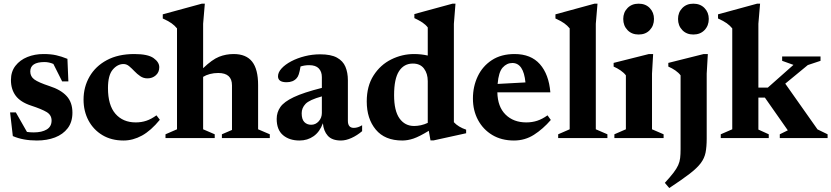

<svg xmlns="http://www.w3.org/2000/svg" viewBox="-20 -732 4408 1018"><path d="M210.5 -445.5Q249.5 -445.5 277.5 -439.2Q305.5 -433 337.5 -420L342.5 -300.5H309.5L263 -393Q239.5 -403 216 -403Q140.5 -403 140.5 -353Q140.5 -326.5 162 -310.8Q183.5 -295 242.5 -275.5Q302 -256.5 333 -223Q364 -189.5 364 -134.5Q364 -85 339 -52.2Q314 -19.5 271.5 -3.2Q229 13 175.5 13Q102 13 48 -10.5L33.5 -136H64L123 -32.5Q140 -30 159 -30Q202 -30 227.8 -45.5Q253.5 -61 253.5 -93Q253.5 -122 227.5 -137.8Q201.5 -153.5 145 -172Q88.5 -190.5 63.2 -224.5Q38 -258.5 38 -307.5Q38 -352.5 62 -383.2Q86 -414 125.2 -429.8Q164.5 -445.5 210.5 -445.5Z M692 -445.5Q764 -445.5 794.2 -424Q824.5 -402.5 824.5 -375.5Q824.5 -349 806.2 -332.8Q788 -316.5 762 -316.5Q740.5 -316.5 723.8 -328Q707 -339.5 692.8 -354.5Q678.5 -369.5 664.8 -381Q651 -392.5 635 -392.5Q603 -392.5 577.8 -362.8Q552.5 -333 552.5 -265Q552.5 -174 592.2 -128.5Q632 -83 699.5 -83Q730 -83 756 -91.8Q782 -100.5 809.5 -120.5L827.5 -97Q780.5 -39.5 732.8 -13.2Q685 13 635 13Q570.5 13 523 -15.5Q475.5 -44 449.2 -93.2Q423 -142.5 423 -204Q423 -271 454.8 -326Q486.5 -381 546.5 -413.2Q606.5 -445.5 692 -445.5Z M1118.5 0H857.5V-20L918.5 -46.5V-581.5Q906.5 -596.5 889.2 -608.8Q872 -621 843 -634V-656L1050 -712.5H1066L1057 -606V-370.5Q1105 -416.5 1141.5 -431Q1178 -445.5 1219 -445.5Q1285 -445.5 1316.8 -405.2Q1348.5 -365 1348.5 -281V-46.5L1410.5 -20V0H1156.5V-20L1210 -43V-279.5Q1210 -345 1137 -345Q1113.5 -345 1092.8 -339.5Q1072 -334 1057 -324.5V-46.5L1118.5 -20Z M1788 13Q1740.5 13 1718 -12.2Q1695.5 -37.5 1692 -78.5Q1675.5 -33 1643 -10Q1610.5 13 1568 13Q1514.5 13 1480.8 -15.2Q1447 -43.5 1447 -101.5Q1447 -136.5 1466.5 -164.5Q1486 -192.5 1537.8 -217Q1589.5 -241.5 1686.5 -266V-323.5Q1686.5 -352 1670.2 -369.2Q1654 -386.5 1619 -386.5Q1596 -386.5 1573.5 -379.5Q1569 -352.5 1564.2 -338.2Q1559.5 -324 1552.5 -317Q1534 -296 1499.5 -296Q1454 -296 1454 -327.5Q1454 -348.5 1473 -369.2Q1492 -390 1524.2 -407Q1556.5 -424 1596.2 -434Q1636 -444 1677.5 -444Q1734.5 -444 1766.5 -426.5Q1798.5 -409 1811.5 -378Q1824.5 -347 1824.5 -306.5V-91.5Q1824.5 -54 1856 -54Q1877.5 -54 1900 -68V-36.5Q1873.5 -14 1843.8 -0.5Q1814 13 1788 13ZM1579.5 -131.5Q1579.5 -99.5 1593.5 -85Q1607.5 -70.5 1630 -70.5Q1653.5 -70.5 1670 -89Q1686.5 -107.5 1686.5 -133V-221Q1620 -202.5 1599.8 -181Q1579.5 -159.5 1579.5 -131.5Z M2262.5 12.5 2253.5 -38.5Q2203.5 -8 2172.8 2.5Q2142 13 2113 13Q2020.5 13 1972.5 -44.8Q1924.5 -102.5 1924.5 -194Q1924.5 -276 1960.8 -332.2Q1997 -388.5 2054.5 -417Q2112 -445.5 2175.5 -445.5Q2213 -445.5 2248 -437.5V-586.5Q2236.5 -601.5 2220 -612.5Q2203.5 -623.5 2177 -636V-657.5L2379 -712.5H2395L2386.5 -605.5V-84Q2410 -58.5 2451.5 -44.5V-25.5L2278.5 12.5ZM2248 -302Q2248 -342 2228 -368.5Q2208 -395 2169 -395Q2122 -395 2095.8 -354.8Q2069.5 -314.5 2069.5 -227.5Q2069.5 -144.5 2098.2 -104.2Q2127 -64 2175.5 -64Q2193 -64 2211.5 -68Q2230 -72 2248 -80.5Z M2708.5 -445.5Q2795 -445.5 2842.5 -391.8Q2890 -338 2898 -242.5H2617Q2618.5 -166 2660.5 -124.5Q2702.5 -83 2770.5 -83Q2801.5 -83 2828.2 -91.8Q2855 -100.5 2883 -120.5L2900.5 -96Q2859 -48 2811.2 -17.5Q2763.5 13 2705 13Q2639 13 2590.2 -16.2Q2541.5 -45.5 2514.5 -95.8Q2487.5 -146 2487.5 -209.5Q2487.5 -273.5 2513 -327.2Q2538.5 -381 2587.8 -413.2Q2637 -445.5 2708.5 -445.5ZM2696.5 -398Q2667 -398 2645.2 -373.8Q2623.5 -349.5 2618.5 -287L2766 -295Q2756 -398 2696.5 -398Z M3139 -46.5 3200.5 -20V0H2939.5V-20L3000.5 -46.5V-581.5Q2988.5 -596.5 2971.2 -608.8Q2954 -621 2925 -634V-656L3132 -712.5H3148L3139 -606Z M3366 -549Q3329.5 -549 3307 -572.5Q3284.5 -596 3284.5 -631.5Q3284.5 -666 3307 -689.2Q3329.5 -712.5 3366 -712.5Q3403 -712.5 3425.2 -689.2Q3447.5 -666 3447.5 -631.5Q3447.5 -596 3425.2 -572.5Q3403 -549 3366 -549ZM3443 -445.5 3437 -341.5V-46.5L3498.5 -20V0H3237.5V-20L3298.5 -46.5V-332.5Q3288 -346.5 3270.5 -358.5Q3253 -370.5 3233.5 -379V-398.5L3420.5 -445.5Z M3656 -549Q3620 -549 3597.5 -572.5Q3575 -596 3575 -631.5Q3575 -666 3597.5 -689.2Q3620 -712.5 3656 -712.5Q3693 -712.5 3715.5 -689.2Q3738 -666 3738 -631.5Q3738 -596 3715.5 -572.5Q3693 -549 3656 -549ZM3588.5 -332.5Q3578 -346.5 3560.8 -358.5Q3543.5 -370.5 3523.5 -379V-398.5L3711 -445.5H3733L3727 -341.5V3Q3727 46.5 3721 76.8Q3715 107 3695.5 133Q3676 159 3636 189.8Q3596 220.5 3528.5 265L3505 237.5Q3534 206 3550.8 184Q3567.5 162 3575.8 143.8Q3584 125.5 3586.2 105.8Q3588.5 86 3588.5 59Z M4001 -45 4056 -20V0H3801.5V-20L3862.5 -46.5V-581.5Q3850.5 -596.5 3833.2 -608.8Q3816 -621 3787 -634V-656L3994 -712.5H4010L4001 -606V-267.5H4051L4187 -388L4127 -409.5V-432.5H4330.5V-409.5L4263 -387L4143.5 -288.5L4314.5 -46L4368 -20V0H4114.5V-20L4157 -41L4035.5 -214.5H4001Z"/></svg>

Font: Newsreader Text
Style: Bold
Weight: 700
Designer: Hugues Gentile
Foundry: Production Type
Version: Version 1.001